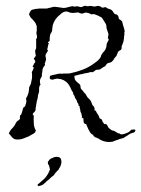

<svg xmlns="http://www.w3.org/2000/svg" viewBox="-20 -467 481 653"><path d="M351 16Q347 16 343.5 15.5Q340 15 336 14Q324 11 316 5Q314 3 311 3Q309 1 307.5 1Q306 1 304 0Q302 -1 299 -4Q298 -4 297.5 -5.5Q297 -7 298 -8Q289 -10 283 -23Q279 -30 277 -35.5Q275 -41 273 -45Q270 -45 267 -47L265 -50Q264 -53 264 -57Q264 -63 263 -66Q261 -68 261 -66Q261 -65 259 -65Q257 -67 259 -69Q259 -73 258 -74Q258 -75 257.5 -76.5Q257 -78 257 -80Q256 -82 255.5 -83.5Q255 -85 254 -86Q253 -90 253 -91.5Q253 -93 253 -94Q253 -94 251 -100V-104Q251 -108 249 -106Q247 -108 247 -109V-113Q245 -115 244 -117Q241 -121 242 -122Q242 -125 239 -128L235 -135Q235 -138 233 -140Q233 -142 232 -143Q231 -144 230 -145L228 -153Q227 -154 226.5 -155.5Q226 -157 224 -159Q214 -184 203 -190Q193 -198 179 -199Q177 -200 174.5 -199.5Q172 -199 170 -199Q167 -198 164 -197.5Q161 -197 159 -196Q155 -196 151 -198Q148 -199 150 -209Q155 -211 160 -212Q165 -213 170 -214Q183 -218 192 -216Q194 -217 197.5 -217Q201 -217 205 -217H210Q217 -217 220 -218Q243 -223 261 -230Q282 -238 301 -252Q305 -256 307 -256Q309 -259 310.5 -259.5Q312 -260 313 -261Q317 -265 319.5 -268.5Q322 -272 323 -274Q323 -279 330 -288Q337 -295 338 -298Q340 -301 342 -309Q342 -315 344 -321Q345 -322 347 -326Q350 -331 350 -333L348 -335Q348 -337 347 -338Q347 -341 349 -351Q345 -362 343 -369Q342 -372 342 -376Q342 -380 341 -383Q340 -385 338.5 -388Q337 -391 334 -395Q329 -404 325 -408Q321 -410 313 -414Q309 -416 305.5 -417Q302 -418 300 -419Q293 -419 290 -418Q289 -419 287.5 -420Q286 -421 284 -421Q282 -423 279.5 -423Q277 -423 275 -424Q274 -425 266 -423Q261 -420 259 -421Q257 -420 250 -423Q245 -426 241 -424Q240 -424 237 -424Q234 -424 229 -423Q220 -423 216 -425Q210 -428 205 -428Q195 -428 184 -417Q166 -403 160 -383Q159 -381 159 -378Q159 -375 158 -372Q158 -368 157.5 -365Q157 -362 156 -359Q155 -358 155 -357Q155 -356 153 -355Q153 -354 152 -351.5Q151 -349 150 -347Q149 -342 149 -337V-328Q147 -326 146 -326Q146 -326 145 -325Q144 -324 143 -322Q144 -321 145 -321L146 -320Q145 -319 143 -309Q140 -299 141 -297Q141 -296 142 -297Q143 -297 143 -295Q142 -292 138 -286Q134 -282 135 -274Q136 -273 136 -270Q136 -266 137 -265Q136 -263 135.5 -261Q135 -259 134 -256Q134 -253 132 -251Q132 -249 133 -248V-245L129 -241Q129 -239 127 -237Q126 -236 125 -232Q124 -228 124 -223Q121 -211 123 -209L117 -198Q115 -192 116 -188Q116 -181 118 -179L115 -176L114 -172Q113 -170 113 -167Q113 -164 113 -162Q113 -160 113 -157Q113 -154 112 -151Q111 -149 110 -146Q109 -143 109 -139Q108 -135 107.5 -131Q107 -127 105 -123Q105 -119 104 -115.5Q103 -112 103 -108Q102 -104 101.5 -101Q101 -98 101 -96V-94Q101 -90 96 -85Q90 -81 92 -75H95Q94 -62 95 -48Q95 -35 102 -23Q101 -22 101 -21Q101 -20 100 -19Q100 -16 96 -14Q95 -13 92.5 -11.5Q90 -10 86 -8Q77 -2 67 1Q56 6 48 7Q38 8 33 7Q27 6 21 0Q15 -8 10 -13Q15 -25 22 -31Q30 -39 34 -49Q37 -54 41 -57Q44 -57 48 -63Q47 -66 48 -69V-74Q53 -77 54 -83Q57 -91 58 -98Q60 -103 64 -104Q67 -107 67 -112Q69 -115 69 -118Q69 -121 70 -123Q70 -127 69 -128Q67 -130 69 -133Q79 -149 79 -169Q80 -171 80.5 -173Q81 -175 82 -176L85 -182L89 -202Q89 -209 89 -214Q89 -219 88 -221Q89 -223 90 -225.5Q91 -228 92 -229L95 -237L93 -239Q92 -239 91 -240Q92 -244 95 -248Q95 -250 97 -252Q99 -254 100 -256Q100 -259 99 -260.5Q98 -262 98 -263Q95 -265 95 -269Q99 -272 100 -274.5Q101 -277 102 -278Q100 -284 100 -290Q99 -292 99.5 -294.5Q100 -297 101 -298Q103 -302 103 -305V-330Q102 -333 103 -334Q105 -336 105 -337Q107 -342 105 -348Q103 -355 104 -358Q104 -360 105 -361V-378Q103 -384 101 -388Q99 -391 97 -393.5Q95 -396 94 -397Q93 -399 89 -403Q84 -406 83 -410Q80 -414 79 -418Q79 -422 85 -431Q89 -435 95 -435Q100 -437 104.5 -437Q109 -437 113 -438H130Q134 -438 137.5 -438Q141 -438 143 -439Q149 -441 153 -441Q156 -443 159 -443Q162 -443 164 -444Q166 -444 168.5 -443.5Q171 -443 175 -443Q180 -442 184 -441.5Q188 -441 189 -441Q191 -440 197 -440Q202 -440 205 -441L221 -445Q226 -447 230 -445Q234 -444 238 -445Q240 -446 242.5 -445.5Q245 -445 247 -445Q249 -444 251 -443.5Q253 -443 254 -443H258Q258 -443 259 -443.5Q260 -444 262 -445Q270 -449 275 -446Q277 -446 280 -446Q283 -446 285 -447Q289 -447 292 -446.5Q295 -446 298 -445Q302 -444 308 -446Q313 -448 319 -446Q321 -445 323 -444Q325 -443 327 -441Q334 -441 338 -443Q340 -442 342 -441Q344 -440 345 -439Q347 -438 349.5 -437Q352 -436 356 -435Q361 -433 364 -428Q367 -422 371 -419Q375 -417 376 -418Q379 -418 380 -415Q381 -414 383 -410Q383 -408 383.5 -406Q384 -404 385 -402Q389 -400 390 -399Q394 -395 395 -395Q395 -394 395.5 -392Q396 -390 397 -388Q397 -386 398 -383Q399 -380 400 -377L403 -366Q405 -360 403 -357Q403 -353 403 -349.5Q403 -346 402 -342Q402 -336 401 -333Q401 -329 399 -323L394 -310Q392 -308 394 -306Q394 -302 393 -301Q392 -297 387 -295Q382 -293 380 -287Q378 -281 377 -280Q377 -277 376 -277Q375 -275 373 -274Q373 -273 372 -272Q371 -271 369 -269Q368 -268 368 -267Q368 -266 367 -265L364 -261Q360 -256 357 -255L346 -252L342 -248L338 -242Q335 -241 329 -237L320 -231Q318 -230 314 -230Q309 -230 306 -229Q305 -228 304 -227.5Q303 -227 301 -225L294 -221Q293 -222 288 -222Q286 -221 283.5 -220.5Q281 -220 277 -219Q273 -218 268.5 -217.5Q264 -217 260 -215Q256 -215 252.5 -214Q249 -213 245 -212L233 -209Q233 -202 235 -196Q239 -190 242 -188Q245 -186 249 -182Q254 -179 254 -170V-169Q254 -166 259 -161Q265 -155 265 -153Q266 -152 269 -149.5Q272 -147 274 -142Q278 -134 282 -132Q285 -129 287 -126Q289 -124 290 -121Q291 -118 292 -116Q294 -110 295 -109L299 -105Q299 -104 301 -100Q303 -97 301 -92Q302 -92 303 -91.5Q304 -91 306 -90Q309 -82 313 -78Q317 -72 319 -64Q326 -63 328 -56Q329 -51 335 -45H341Q343 -43 344.5 -41Q346 -39 347 -37Q347 -34 353 -29Q356 -27 358 -25.5Q360 -24 362 -23Q368 -23 373 -19Q374 -18 381 -14Q386 -14 389 -11Q391 -10 394 -10Q397 -10 401 -11L412 -15Q418 -17 422 -21Q427 -28 432 -26Q441 -28 441 -23H440Q440 -17 431 -15Q425 -14 419 -10Q416 -8 412.5 -5.5Q409 -3 405 -1L401 2L394 4Q390 5 386.5 6Q383 7 379 9Q377 10 375 10Q373 10 371 12Q369 12 367 13Q365 14 363 15Q360 15 357 15.5Q354 16 351 16ZM111 166Q108 166 108 160Q112 158 116 154Q120 150 125 146Q130 142 133.5 138Q137 134 139 131L142 126Q144 124 147 116Q148 114 148.5 112.5Q149 111 150 110Q150 108 148 100.5Q146 93 144 92Q141 83 145 81Q149 73 159 70Q168 65 178 67Q184 68 187 73Q189 79 189 84Q188 95 183 103Q180 107 180 108.5Q180 110 175 114L167 123Q166 124 165 126Q164 128 162 130L155 135L150 140Q147 143 144.5 145Q142 147 139 149Q134 155 128 159Q127 160 125 161.5Q123 163 119 164Z"/></svg>

Font: Estonia
Style: Regular
Weight: 400
Designer: Robert E. Leuschke
Foundry: Robert E. Leuschke
Version: Version 1.014; ttfautohint (v1.8.3)